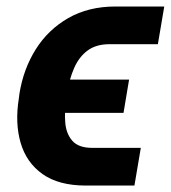

<svg xmlns="http://www.w3.org/2000/svg" viewBox="-20 -566 527 593"><path d="M265 -109.3H414.9L395.2 7.1H245.3Q161.3 7.1 111.4 -28.4Q61.4 -63.9 43.7 -125Q25.9 -186.1 38.2 -262L40.1 -277.1Q52.3 -353 90.5 -413.8Q128.7 -474.5 190.9 -510.2Q253.2 -545.9 336.6 -545.9H487.3L467.6 -429.5H318.1Q277 -429.5 250.6 -410Q224.2 -390.5 209.1 -356.1Q194 -321.7 186.7 -277.1L184.8 -261.8Q178.8 -223.1 181.5 -188.1Q184.2 -153 203.4 -131.2Q222.5 -109.3 265 -109.3ZM378.7 -320.2 361.5 -217.4H121L137.9 -320.2Z"/></svg>

Font: Inter Variable
Style: Italic
Weight: 400
Italic angle: -9.39999°
Designer: Rasmus Andersson
Foundry: rsms
Version: Version 4.001;git-9221beed3